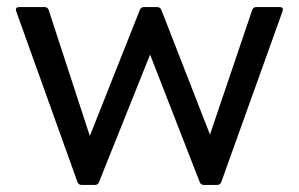

<svg xmlns="http://www.w3.org/2000/svg" viewBox="-20 -525 848 545"><path d="M212 0Q203 0 200 -8L26 -493L25 -497Q25 -505 35 -505H106Q115 -505 118 -497L235 -139L377 -497Q380 -505 389 -505H426Q434 -505 438 -497L576 -143L696 -497Q699 -505 708 -505H773Q786 -505 782 -493L608 -8Q605 0 596 0H559Q550 0 547 -8L406 -370L261 -8Q258 0 249 0Z"/></svg>

Font: LINE Seed Sans TH App
Style: Regular
Weight: 400
Designer: Dalton Maag Ltd | Thai characters by Cadson Demak Co.,Ltd.
Foundry: Dalton Maag Ltd
Version: Version 1.003